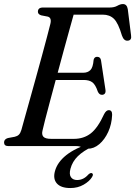

<svg xmlns="http://www.w3.org/2000/svg" viewBox="-22 -738 682 970"><path d="M362.5 0H20Q-1.5 0 -1.5 -18.5Q-1.5 -34.5 17.5 -40.5L52.5 -47Q65.5 -50 73.2 -57.5Q81 -65 86 -81.5Q91 -100 102.2 -140Q113.5 -180 128.2 -233Q143 -286 159 -343.8Q175 -401.5 189.8 -455.8Q204.5 -510 215.8 -552.8Q227 -595.5 232.5 -617.5Q240 -648.5 219.5 -654L186 -660.5Q169.5 -666 169.5 -678.5Q169.5 -700 195 -700H531.5Q555.5 -700 570.8 -708.8Q586 -717.5 599 -717.5Q619 -717.5 623.5 -692L640 -560.5Q644.5 -534.5 624 -532.5Q604 -530 594 -558.5Q575.5 -621.5 553.8 -642.8Q532 -664 497.5 -664H350Q342.5 -637 329.5 -590.5Q316.5 -544 301 -487Q285.5 -430 269.5 -370.5H398.5Q421 -370.5 434.5 -383.8Q448 -397 451 -436Q455 -451 468.5 -451Q486 -451 488.5 -432L510.5 -286.5Q513 -272 507.8 -265.5Q502.5 -259 493.5 -259Q479.5 -258.5 472 -275.5Q460.5 -310 444.8 -322Q429 -334 400.5 -334H259.5Q244 -276.5 230.2 -224.8Q216.5 -173 206.5 -134.8Q196.5 -96.5 193 -79.5Q187.5 -58.5 197 -47.5Q206.5 -36.5 236.5 -36.5H351.5Q401 -36.5 436.5 -64Q472 -91.5 504 -161.5Q514.5 -181.5 527.5 -181.5Q545 -181.5 544.5 -157.5Q542.5 -110.5 524.8 -71.8Q507 -33 479.8 -9.8Q452.5 13.5 421 13.5Q406 13.5 393.2 6.8Q380.5 0 362.5 0ZM443.5 -18 448.5 0.5Q399 24 371.2 51.2Q343.5 78.5 334 114.5Q326.5 143 336.5 157.2Q346.5 171.5 367.5 171.5Q400 171.5 424 144Q434 134.5 441.5 136.5Q445.5 137.5 447 142.5Q448.5 147.5 443 156.5Q430 178 400.5 195Q371 212 333.5 212Q286 212 265.5 189Q245 166 255.5 127Q267.5 82 312.5 46Q357.5 10 443.5 -18Z"/></svg>

Font: Fraunces 72pt S050
Style: Italic
Weight: 400
Italic angle: -16°
Version: Version 1.000; ttfautohint (v1.8.3)